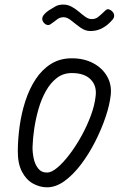

<svg xmlns="http://www.w3.org/2000/svg" viewBox="-20 -790 538 820"><path d="M181 10Q150 10 121 -6Q92 -22 73.8 -56.8Q55.5 -91.5 56 -147Q56.5 -198.5 64.2 -253.5Q72 -308.5 88.8 -359.8Q105.5 -411 132.5 -452Q159.5 -493 197.8 -517Q236 -541 286.5 -541Q339 -541 378 -520.2Q417 -499.5 437.2 -464.2Q457.5 -429 453 -384.5Q448.5 -342.5 431 -290.5Q413.5 -238.5 386.8 -185.8Q360 -133 326.5 -88.5Q293 -44 255.8 -17Q218.5 10 181 10ZM181 -53Q200 -53 225.2 -74.2Q250.5 -95.5 277.2 -130.8Q304 -166 327.8 -209Q351.5 -252 368 -296.5Q384.5 -341 388.5 -380Q394 -423.5 367.2 -450.8Q340.5 -478 286.5 -478Q250 -478 222.8 -457Q195.5 -436 176 -401.2Q156.5 -366.5 144.5 -324.5Q132.5 -282.5 126.2 -240.2Q120 -198 119 -162.5Q118.5 -139.5 123.8 -114Q129 -88.5 142.8 -70.8Q156.5 -53 181 -53ZM365.5 -657.5Q344 -657.5 323.5 -672.2Q303 -687 285 -701.8Q267 -716.5 252 -716.5Q235.5 -716.5 224 -707.2Q212.5 -698 195 -686Q188 -681.5 180 -684Q172 -686.5 166.5 -693.5Q161 -700.5 160.5 -708.5Q160 -718 168.2 -728Q176.5 -738 189 -746Q203.5 -755 217 -762.8Q230.5 -770.5 250 -770.5Q269.5 -770.5 286.2 -761.2Q303 -752 317.5 -739.5Q332 -727 345.2 -717.8Q358.5 -708.5 371 -708.5Q387 -708.5 397.5 -716.2Q408 -724 431.5 -746.5Q438 -752.5 446.2 -749.8Q454.5 -747 461 -739.5Q467.5 -732 467.5 -724.5Q468.5 -715 460.2 -705.5Q452 -696 440 -685.5Q427.5 -674.5 408.8 -666Q390 -657.5 365.5 -657.5Z"/></svg>

Font: Edu NSW ACT Cursive
Style: Regular
Weight: 400
Designer: Tina and Corey Anderson, Eben Sorkin, Mirko Velimirovic
Foundry: Sorkin Type Co.
Version: Version 2.000